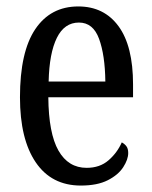

<svg xmlns="http://www.w3.org/2000/svg" viewBox="-20 -566 471 596"><path d="M231 10Q140 10 91 -62Q42 -134 42 -264Q42 -405 89.5 -475.5Q137 -546 223 -546Q303 -546 348 -484.5Q393 -423 393 -304V-264H130Q131 -152 161.5 -98.5Q192 -45 249 -45Q290 -45 317 -68.5Q344 -92 358 -124Q366 -120 372 -112.5Q378 -105 378 -91Q378 -71 362.5 -47Q347 -23 314.5 -6.5Q282 10 231 10ZM307 -313Q306 -395 287.5 -445.5Q269 -496 225 -496Q180 -496 156.5 -448.5Q133 -401 131 -313Z"/></svg>

Font: Noto Serif Khmer ExtraCondensed
Style: Regular
Weight: 400
Width: 2
Designer: Danh Hong and the Monotype Design Team
Foundry: Monotype Imaging Inc.
Version: Version 2.004